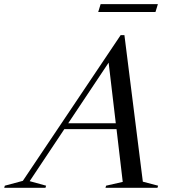

<svg xmlns="http://www.w3.org/2000/svg" viewBox="-102 -892 822 912"><path d="M576.5 -29 649 -10 646 0H399L402 -10L481 -28L451.5 -278.5H203.5L39 -31.5L117 -10L114 0H-82L-79 -10L6.5 -33L471 -725H489ZM222 -306.5H448L414 -594.5ZM364.5 -835 376 -872.5H648L636.5 -835Z"/></svg>

Font: Newsreader Display
Style: Italic
Weight: 400
Italic angle: -17°
Designer: Hugues Gentile
Foundry: Production Type
Version: Version 1.001